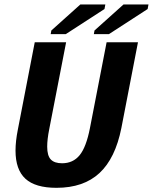

<svg xmlns="http://www.w3.org/2000/svg" viewBox="-20 -853 702 882"><path d="M239.3 9.8Q142.1 9.8 96.7 -32Q51.3 -73.7 51.3 -161.1Q51.3 -204.1 62 -257.8L139.6 -658.7H283.7L206.1 -259.3Q196.8 -212.9 196.8 -179.2Q196.8 -137.7 213.4 -120.4Q230 -103 265.1 -103Q315.4 -103 345.7 -139.9Q376 -176.8 393.1 -264.2L469.7 -658.7H613.8L537.6 -265.1Q509.8 -125.5 436.8 -57.9Q363.8 9.8 239.3 9.8ZM282.2 -696.3H212.9L215.8 -712.9L349.1 -832.5H463.9L460 -811.5ZM480.5 -696.3H411.1L414.1 -712.9L547.4 -832.5H662.1L658.2 -811.5Z"/></svg>

Font: Liberation Mono
Style: Bold Italic
Weight: 700
Italic angle: -12°
Monospace: yes
Designer: Steve Matteson
Foundry: Ascender Corporation
Version: Version 2.1.5